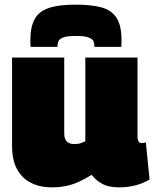

<svg xmlns="http://www.w3.org/2000/svg" viewBox="-20 -798 666 828"><path d="M204 10Q153 10 114.5 -9Q76 -28 54 -67.5Q32 -107 32 -169V-550H257V-224Q257 -197 269 -187Q281 -177 297 -177Q306 -177 313.5 -177.5Q321 -178 329.5 -181Q338 -184 348 -189V-550H573V-209Q573 -199 575.5 -192.5Q578 -186 582 -183.5Q586 -181 591 -181Q601 -181 609 -184L625 -24Q611 -15 590.5 -7Q570 1 545.5 5.5Q521 10 494 10Q449 10 422 -4.5Q395 -19 375 -44Q348 -27 321 -14.5Q294 -2 265 4Q236 10 204 10ZM307 -778Q372 -778 416 -766.5Q460 -755 482 -722Q504 -689 504 -625Q504 -618 504 -610.5Q504 -603 503 -596H387Q387 -597 387 -598Q387 -599 387 -601Q387 -610 383 -620Q379 -630 362 -636.5Q345 -643 307 -643Q269 -643 252.5 -636.5Q236 -630 232 -620Q228 -610 228 -601Q228 -599 228 -598Q228 -597 228 -596H112Q111 -603 111 -610.5Q111 -618 111 -625Q111 -683 130 -716.5Q149 -750 192 -764Q235 -778 307 -778Z"/></svg>

Font: Georama ExtraCondensed Thin Black
Style: Regular
Weight: 900
Version: Version 1.001